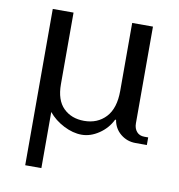

<svg xmlns="http://www.w3.org/2000/svg" viewBox="-77 -571 765 819"><g transform="rotate(10 305.0 -161.5)"><path d="M176 -500V-190Q176 -121 210.5 -87Q245 -53 300 -53Q358 -53 394 -91.5Q430 -130 430 -206V-500H520V-81Q520 -59 532 -45Q544 -31 565 -31H582V2H533Q496 2 468 -21Q440 -44 434 -81H430Q411 -42 374.5 -17.5Q338 7 300 7Q262 7 222 -13.5Q182 -34 156 -66V177H86V-500Z"/></g></svg>

Font: Wittgenstein Medium
Style: Regular
Weight: 500
Designer: Jörg Drees
Foundry: Jörg Drees
Version: Version 1.500